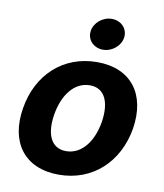

<svg xmlns="http://www.w3.org/2000/svg" viewBox="-86 -840 786 920"><g transform="rotate(10 307.0 -379.5)"><path d="M262.1 10.7C426.1 10.7 546.5 -101.6 574.6 -268.5C601.9 -438.2 517.4 -552.6 351.2 -552.6C186.1 -552.6 65.7 -440.7 38.7 -273.1C10.7 -103.7 95.2 10.7 262.1 10.7ZM191.1 -269.2C206.7 -365.4 259.2 -437.1 335.9 -437.1C410.5 -437.1 436.8 -367.9 421.9 -273.8C405.9 -177.6 353.3 -106.5 277 -106.5C202.1 -106.5 175.8 -175.4 191.1 -269.2ZM293.7 -692.5C288.4 -650.6 321.7 -615.8 366.8 -615.8C411.9 -615.8 452.4 -650.6 457.4 -692.5C462 -734.7 429.3 -768.8 384.2 -768.8C339.5 -768.8 298.7 -734.7 293.7 -692.5Z"/></g></svg>

Font: Margiela Sans
Style: Bold Italic
Weight: 700
Italic angle: -9.39999°
Designer: Stefan Endress, Andreas Faust
Version: Version 1.100;FEAKit 1.0